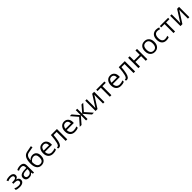

<svg xmlns="http://www.w3.org/2000/svg" viewBox="1030 -3898 7041 7041"><g transform="rotate(-45 4550.5 -378.0)"><path d="M188 -313Q339.8 -313 339.8 -397Q339.8 -476.1 216.8 -476.1Q179.2 -476.1 148.4 -469.2Q117.7 -462.4 67.9 -441.9L39.1 -507.8Q122.1 -544.9 220.2 -544.9Q312.5 -544.9 365.7 -507.1Q418.9 -469.2 418.9 -403.8Q418.9 -314 318.8 -286.1V-282.2Q380.4 -264.2 408.7 -230.7Q437 -197.3 437 -147Q437 -72.8 377.2 -31.5Q317.4 9.8 211.9 9.8Q96.2 9.8 33.2 -24.9V-99.1Q122.6 -57.1 213.9 -57.1Q284.2 -57.1 320.1 -81.3Q356 -105.5 356 -150.9Q356 -244.1 204.1 -244.1H129.9V-313Z M897.9 0 881.8 -76.2H877.9Q837.9 -25.9 798.1 -8.1Q758.3 9.8 698.7 9.8Q619.1 9.8 574 -31.2Q528.8 -72.3 528.8 -147.9Q528.8 -310.1 788.1 -317.9L878.9 -320.8V-354Q878.9 -417 851.8 -447Q824.7 -477.1 765.1 -477.1Q698.2 -477.1 613.8 -436L588.9 -498Q628.4 -519.5 675.5 -531.7Q722.7 -543.9 770 -543.9Q865.7 -543.9 911.9 -501.5Q958 -459 958 -365.2V0ZM714.8 -57.1Q790.5 -57.1 833.7 -98.6Q877 -140.1 877 -214.8V-263.2L795.9 -259.8Q699.2 -256.3 656.5 -229.7Q613.8 -203.1 613.8 -147Q613.8 -103 640.4 -80.1Q667 -57.1 714.8 -57.1Z M1097.2 -320.8Q1097.2 -496.6 1148.9 -595Q1200.7 -693.4 1313 -717.8Q1452.6 -747.6 1559.1 -766.1L1574.2 -694.8Q1404.8 -666.5 1332 -649.9Q1261.2 -633.8 1225.8 -573.7Q1190.4 -513.7 1187 -410.2H1192.9Q1223.1 -451.2 1271 -474.6Q1318.8 -498 1371.1 -498Q1469.7 -498 1524.9 -434.1Q1580.1 -370.1 1580.1 -256.8Q1580.1 -131.3 1516.1 -60.8Q1452.1 9.8 1337.9 9.8Q1225.1 9.8 1161.1 -76.7Q1097.2 -163.1 1097.2 -320.8ZM1345.2 -58.1Q1494.1 -58.1 1494.1 -248Q1494.1 -429.2 1358.9 -429.2Q1321.8 -429.2 1287.4 -413.8Q1252.9 -398.4 1224.4 -373Q1195.8 -347.7 1180.2 -320.8Q1180.2 -192.4 1220.7 -125.2Q1261.2 -58.1 1345.2 -58.1Z M1947.3 9.8Q1828.6 9.8 1760 -62.5Q1691.4 -134.8 1691.4 -263.2Q1691.4 -392.6 1755.1 -468.8Q1818.8 -544.9 1926.3 -544.9Q2026.9 -544.9 2085.4 -478.8Q2144 -412.6 2144 -304.2V-252.9H1775.4Q1777.8 -158.7 1823 -109.9Q1868.2 -61 1950.2 -61Q2036.6 -61 2121.1 -97.2V-24.9Q2078.1 -6.3 2039.8 1.7Q2001.5 9.8 1947.3 9.8ZM1925.3 -477.1Q1860.8 -477.1 1822.5 -435.1Q1784.2 -393.1 1777.3 -318.8H2057.1Q2057.1 -395.5 2022.9 -436.3Q1988.8 -477.1 1925.3 -477.1Z M2681.2 0H2599.1V-465.8H2438.5Q2425.3 -292 2401.9 -189.9Q2378.4 -87.9 2341.1 -40.5Q2303.7 6.8 2246.1 6.8Q2219.7 6.8 2204.1 1V-59.1Q2214.8 -56.2 2228.5 -56.2Q2284.7 -56.2 2317.9 -174.8Q2351.1 -293.5 2368.2 -535.2H2681.2Z M3079.1 9.8Q2960.4 9.8 2891.8 -62.5Q2823.2 -134.8 2823.2 -263.2Q2823.2 -392.6 2887 -468.8Q2950.7 -544.9 3058.1 -544.9Q3158.7 -544.9 3217.3 -478.8Q3275.9 -412.6 3275.9 -304.2V-252.9H2907.2Q2909.7 -158.7 2954.8 -109.9Q3000 -61 3082 -61Q3168.5 -61 3252.9 -97.2V-24.9Q3210 -6.3 3171.6 1.7Q3133.3 9.8 3079.1 9.8ZM3057.1 -477.1Q2992.7 -477.1 2954.3 -435.1Q2916 -393.1 2909.2 -318.8H3189Q3189 -395.5 3154.8 -436.3Q3120.6 -477.1 3057.1 -477.1Z M3658.2 -534.2H3732.9V-274.9L3954.1 -534.2H4043L3819.3 -274.9L4062 0H3968.3L3732.9 -271V0H3658.2V-271L3423.3 0H3330.1L3572.3 -274.9L3349.1 -534.2H3438L3658.2 -274.9Z M4226.1 -535.2V-195.8L4222.7 -106.9L4221.2 -79.1L4510.7 -535.2H4611.8V0H4536.1V-327.1L4537.6 -391.6L4540 -455.1L4251 0H4149.9V-535.2Z M5144.5 -465.8H4970.7V0H4889.6V-465.8H4717.8V-535.2H5144.5Z M5466.8 9.8Q5348.1 9.8 5279.5 -62.5Q5210.9 -134.8 5210.9 -263.2Q5210.9 -392.6 5274.7 -468.8Q5338.4 -544.9 5445.8 -544.9Q5546.4 -544.9 5605 -478.8Q5663.6 -412.6 5663.6 -304.2V-252.9H5294.9Q5297.4 -158.7 5342.5 -109.9Q5387.7 -61 5469.7 -61Q5556.2 -61 5640.6 -97.2V-24.9Q5597.7 -6.3 5559.3 1.7Q5521 9.8 5466.8 9.8ZM5444.8 -477.1Q5380.4 -477.1 5342 -435.1Q5303.7 -393.1 5296.9 -318.8H5576.7Q5576.7 -395.5 5542.5 -436.3Q5508.3 -477.1 5444.8 -477.1Z M6200.7 0H6118.7V-465.8H5958Q5944.8 -292 5921.4 -189.9Q5897.9 -87.9 5860.6 -40.5Q5823.2 6.8 5765.6 6.8Q5739.3 6.8 5723.6 1V-59.1Q5734.4 -56.2 5748 -56.2Q5804.2 -56.2 5837.4 -174.8Q5870.6 -293.5 5887.7 -535.2H6200.7Z M6453.6 -535.2V-311H6753.4V-535.2H6834.5V0H6753.4V-241.2H6453.6V0H6372.6V-535.2Z M7468.3 -268.1Q7468.3 -137.2 7402.3 -63.7Q7336.4 9.8 7220.2 9.8Q7148.4 9.8 7092.8 -23.9Q7037.1 -57.6 7006.8 -120.6Q6976.6 -183.6 6976.6 -268.1Q6976.6 -398.9 7042 -471.9Q7107.4 -544.9 7223.6 -544.9Q7335.9 -544.9 7402.1 -470.2Q7468.3 -395.5 7468.3 -268.1ZM7060.5 -268.1Q7060.5 -165.5 7101.6 -111.8Q7142.6 -58.1 7222.2 -58.1Q7301.8 -58.1 7343 -111.6Q7384.3 -165 7384.3 -268.1Q7384.3 -370.1 7343 -423.1Q7301.8 -476.1 7221.2 -476.1Q7141.6 -476.1 7101.1 -423.8Q7060.5 -371.6 7060.5 -268.1Z M7824.2 9.8Q7708 9.8 7644.3 -61.8Q7580.6 -133.3 7580.6 -264.2Q7580.6 -398.4 7645.3 -471.7Q7710 -544.9 7829.6 -544.9Q7868.2 -544.9 7906.7 -536.6Q7945.3 -528.3 7967.3 -517.1L7942.4 -448.2Q7915.5 -459 7883.8 -466.1Q7852.1 -473.1 7827.6 -473.1Q7664.6 -473.1 7664.6 -265.1Q7664.6 -166.5 7704.3 -113.8Q7744.1 -61 7822.3 -61Q7889.2 -61 7959.5 -89.8V-18.1Q7905.8 9.8 7824.2 9.8Z M8447.3 -465.8H8273.4V0H8192.4V-465.8H8020.5V-535.2H8447.3Z M8629.4 -535.2V-195.8L8626 -106.9L8624.5 -79.1L8914.1 -535.2H9015.1V0H8939.5V-327.1L8940.9 -391.6L8943.4 -455.1L8654.3 0H8553.2V-535.2Z"/></g></svg>

Font: f06597129
Style: Regular
Weight: 400
Foundry: Ascender Corporation
Version: Version 1.10